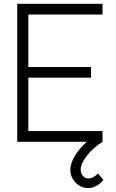

<svg xmlns="http://www.w3.org/2000/svg" viewBox="-20 -740 605 1002"><path d="M439 241.5C468.5 241.5 498 227 519.5 198.5L491 165C476.5 181.5 458 191.5 442 191.5C419.5 191.5 401 172.5 401 146C401 101 453.5 39 515 0V-56H128V-334.5H455V-390.5H128V-664H515V-720H70V0H432.5C425.5 6.5 418.5 13 412 20C372 62 347 107.5 347 147.5C347 197 389.5 241.5 439 241.5Z"/></svg>

Font: Vela Sans Light
Style: Regular
Weight: 300
Designer: Principal design: Mikhail Sharanda - project Manrope.
Design modification: Ravid Balaliev
Foundry: Mikhail Sharanda
Version: Version 1.001